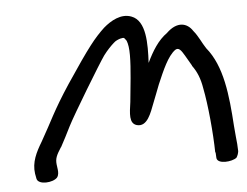

<svg xmlns="http://www.w3.org/2000/svg" viewBox="-41 -610 741 577"><g transform="rotate(-5 329.5 -322.0)"><path d="M130 -185C139 -202 150 -222 161 -245C177 -277 266 -424 283 -448C295 -464 307 -476 315 -483C321 -489 329 -492 335 -494C349 -497 346 -496 354 -486C358 -476 360 -462 360 -443V-441C360 -402 353 -345 349 -302C344 -267 339 -238 362 -231C394 -222 407 -265 418 -293C424 -309 432 -328 439 -347C457 -389 474 -429 497 -446C508 -453 515 -443 525 -426L543 -395V-394C557 -375 566 -354 571 -323C581 -273 589 -188 590 -128L591 -129L592 -111C595 -92 638 -96 652 -107C656 -113 658 -119 659 -126V-127L658 -148C657 -159 655 -177 653 -203C647 -296 638 -385 590 -443C578 -461 571 -480 556 -498C540 -523 510 -531 477 -499C449 -479 431 -449 414 -414C417 -472 418 -541 375 -557C344 -569 312 -550 290 -531C276 -518 261 -502 245 -481C228 -459 203 -423 169 -372C117 -293 107 -265 73 -206C55 -176 40 -147 45 -112L48 -96C53 -77 97 -80 110 -95C115 -102 115 -111 114 -119L112 -134C110 -152 115 -162 129 -184Z"/></g></svg>

Font: Stray Cat
Style: ExBdCnObl
Weight: 800
Version: Version 1.0